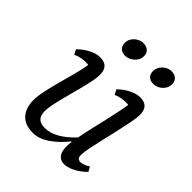

<svg xmlns="http://www.w3.org/2000/svg" viewBox="-186 -769 899 899"><g transform="rotate(45 263.5 -320.0)"><path d="M177 12Q140 12 116.5 -2Q93 -16 81.5 -41Q70 -66 70 -98Q70 -127 80 -171.5Q90 -216 103.5 -264.5Q117 -313 127 -354.5Q137 -396 137 -420L150 -392Q145 -395 137 -396.5Q129 -398 118 -398Q103 -398 87 -395Q71 -392 55 -384L43 -408Q69 -434 97.5 -448Q126 -462 148 -462Q179 -462 193 -447Q207 -432 207 -403Q207 -379 197.5 -338Q188 -297 175.5 -251Q163 -205 153.5 -164.5Q144 -124 144 -100Q144 -72 157.5 -58Q171 -44 200 -44Q235 -44 270.5 -64.5Q306 -85 343 -124L357 -87H332Q295 -41 255 -14.5Q215 12 177 12ZM384 12Q359 12 346 -5Q333 -22 333 -54Q333 -76 339.5 -112Q346 -148 356 -191Q366 -234 376 -277.5Q386 -321 393.5 -358.5Q401 -396 402 -420L416 -392Q411 -395 403 -396.5Q395 -398 383 -398Q369 -398 353 -395Q337 -392 322 -385L309 -409Q334 -434 363 -448Q392 -462 414 -462Q444 -462 458 -447Q472 -432 472 -403Q472 -384 465.5 -350.5Q459 -317 450 -277Q441 -237 431.5 -197Q422 -157 415.5 -124.5Q409 -92 409 -74Q409 -49 431 -49Q441 -49 452.5 -53.5Q464 -58 477 -66L490 -43Q473 -26 454 -13.5Q435 -1 417 5.5Q399 12 384 12ZM414 -549Q392 -549 381 -560.5Q370 -572 370 -590Q370 -609 380 -623Q390 -637 404 -644.5Q418 -652 430 -652Q453 -652 465 -641Q477 -630 477 -611Q477 -592 467 -578Q457 -564 442.5 -556.5Q428 -549 414 -549ZM227 -549Q206 -549 194.5 -560.5Q183 -572 183 -591Q183 -609 193 -623Q203 -637 217.5 -644.5Q232 -652 244 -652Q267 -652 279 -641Q291 -630 291 -611Q291 -593 281 -579Q271 -565 256 -557Q241 -549 227 -549Z"/></g></svg>

Font: Petrona
Style: Italic
Weight: 400
Italic angle: -9°
Designer: Ringo R. Seeber
Foundry: Ringo R. Seeber
Version: Version 2.001; ttfautohint (v1.8.3)